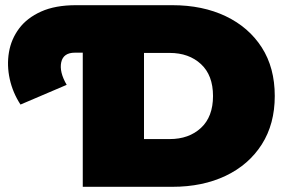

<svg xmlns="http://www.w3.org/2000/svg" viewBox="-20 -720 1108 740"><path d="M59 -317Q29 -363 17.5 -415.5Q6 -468 14.5 -518.5Q23 -569 53.5 -610Q84 -651 138.5 -675.5Q193 -700 273 -700H644Q761 -700 850 -657.5Q939 -615 989 -537Q1039 -459 1039 -350Q1039 -242 989 -163.5Q939 -85 850 -42.5Q761 0 644 0H299V-517H269Q224 -517 216 -480Q208 -443 237 -393ZM535 -184H634Q708 -184 754.5 -227Q801 -270 801 -350Q801 -430 754.5 -473Q708 -516 634 -516H535Z"/></svg>

Font: Montserrat Black
Style: Regular
Weight: 900
Designer: Julieta Ulanovsky
Foundry: Julieta Ulanovsky
Version: Version 9.000; ttfautohint (v1.8.4.7-5d5b)